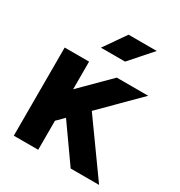

<svg xmlns="http://www.w3.org/2000/svg" viewBox="-171 -840 896 958"><g transform="rotate(30 277.0 -361.5)"><path d="M164.9 -298.1 375.6 0H539.3L302.5 -330.5ZM188.5 -167.2 529.1 -507.8Q516.9 -507.8 492 -507.8Q467.2 -507.8 438.5 -507.8Q409.8 -507.8 385 -507.8Q360.3 -507.8 347.9 -507.8L188.5 -348.4V-507.8H47.9V0H188.5ZM343.9 -597.7 454.3 -722.7H291.8L204.9 -597.7Z"/></g></svg>

Font: Giphurs SC
Style: Regular
Weight: 400
Version: Version 0.920